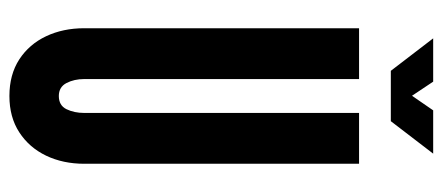

<svg xmlns="http://www.w3.org/2000/svg" viewBox="-286 -646 940 408"><g transform="rotate(90 184.0 -442.0)"><path d="M184 8Q138.5 8 106.2 -13Q74 -34 57 -70Q40 -106 40 -151V-735H148V-151Q148 -129.5 156.5 -113.2Q165 -97 184 -97Q204 -97 212 -113.2Q220 -129.5 220 -151V-735H328V-151Q328 -106 310.8 -70Q293.5 -34 261.2 -13Q229 8 184 8ZM130.5 -802.5 61.5 -892.5H153.5L183.5 -847.5L214.5 -892.5H306.5L237.5 -802.5Z"/></g></svg>

Font: League Gothic
Style: Regular
Weight: 400
Designer: The League of Moveable Type
Version: Version 2.001